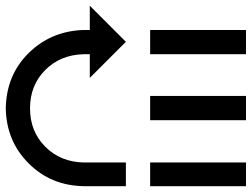

<svg xmlns="http://www.w3.org/2000/svg" viewBox="-20 -679 872 665"><path d="M500 -34.2V-116.2H832V-34.2ZM500 -262.7V-346.7H832V-262.7ZM500 -491.2V-575.2H832V-491.2ZM0 -303.7C1.3 -228.2 27.7 -164.7 79.1 -113.3C130.5 -61.8 194 -35.5 269.5 -34.2H416V-116.2H269.5C216.1 -117.5 171.9 -135.7 136.7 -170.9C101.6 -206.1 84 -250.3 84 -303.7C84 -357.1 101.6 -401.4 136.7 -436.5C171.9 -471.7 216.1 -489.9 269.5 -491.2H291V-409.2L416 -534.2L291 -659.2V-575.2H269.5C194 -572.6 130.5 -545.9 79.1 -495.1C27.7 -444.3 1.3 -380.5 0 -303.7Z"/></svg>

Font: CaskaydiaCove Nerd Font
Style: Regular
Weight: 400
Designer: Aaron Bell
Foundry: Saja Typeworks
Version: Version 2111.1;Nerd Fonts 2.3.3